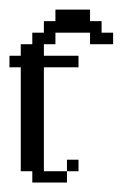

<svg xmlns="http://www.w3.org/2000/svg" viewBox="-20 -386 284 406"><path d="M121.6 -23.9V-48.3H146V-23.9ZM48.3 0V-23.9H23.9V-243.7H0V-268.1H23.9V-292.5H48.3V-316.9H72.8V-341.3H97.2V-365.7H170.4V-341.3H194.8V-316.9H219.2V-292.5H170.4V-316.9H97.2V-292.5H72.8V-268.1H146V-243.7H72.8V-23.9H121.6V0Z"/></svg>

Font: FS Mondwest Regular
Style: Regular
Weight: 400
Designer: NZWStudios2024
Foundry: https://fontstruct.com
Version: Version 1.0